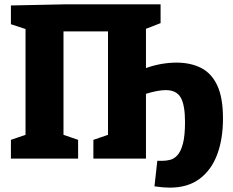

<svg xmlns="http://www.w3.org/2000/svg" viewBox="-20 -727 1068 880"><path d="M1002 -184Q1002 -90 975.5 -19Q949 52 895 92.5Q841 133 758 133Q743 133 725 131.5Q707 130 688 127L701 10H726Q742 10 760 5.5Q778 1 793.5 -16Q809 -33 818.5 -69Q828 -105 828 -168Q828 -245 808.5 -279.5Q789 -314 740 -314Q704 -314 649 -297V0H408V-86L475 -109V-583H271V-109L338 -86V0H30V-86L97 -109V-594L30 -616V-702L271 -707H716V-621L649 -595V-415Q685 -428 720.5 -434Q756 -440 789 -440Q853 -440 901 -416Q949 -392 975.5 -336Q1002 -280 1002 -184Z"/></svg>

Font: Bitter ExtraBold
Style: Regular
Weight: 800
Designer: Sol Matas, and Bitter project Authors
Foundry: Sol Matas
Version: Version 2.001